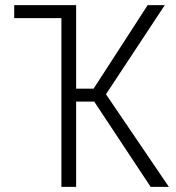

<svg xmlns="http://www.w3.org/2000/svg" viewBox="-20 -731 689 751"><path d="M277.8 -333.5V0H220.2V-660.2H35.6V-710.9H277.8V-384.3H346.2L557.6 -710.9H624.5L394.5 -362.3L640.6 0H569.3L348.6 -333.5Z"/></svg>

Font: RobotoCondensed-Light
Style: Light
Weight: 300
Designer: Google
Version: Version 1.200311; 2013